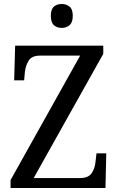

<svg xmlns="http://www.w3.org/2000/svg" viewBox="-20 -943 592 963"><path d="M33 0V-40L382 -664H181Q140 -664 124.5 -640Q109 -616 105 -583L101 -540H51L56 -714H498V-673L149 -50H381Q423 -50 439.5 -74Q456 -98 459 -131L464 -174H513L509 0ZM290 -803Q266 -803 250.5 -816.5Q235 -830 235 -863Q235 -897 250.5 -910Q266 -923 290 -923Q312 -923 328.5 -910Q345 -897 345 -863Q345 -830 328.5 -816.5Q312 -803 290 -803Z"/></svg>

Font: Noto Serif SemiCondensed
Style: Regular
Weight: 400
Width: 4
Designer: Monotype Design Team
Foundry: Monotype Imaging Inc.
Version: Version 2.013